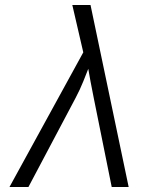

<svg xmlns="http://www.w3.org/2000/svg" viewBox="-20 -750 640 770"><path d="M18 0 314 -540 270 -730H343L496 0H428L356 -357Q349 -391 343 -423.5Q337 -456 334 -474Q327 -456 314 -423.5Q301 -391 283 -357L94 0Z"/></svg>

Font: JetBrains Mono NL ExtraLight
Style: Italic
Weight: 200
Italic angle: -9°
Monospace: yes
Designer: Philipp Nurullin, Konstantin Bulenkov
Foundry: JetBrains
Version: Version 2.305; ttfautohint (v1.8.4.7-5d5b)